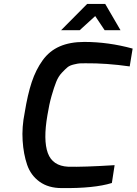

<svg xmlns="http://www.w3.org/2000/svg" viewBox="-20 -954 697 980"><path d="M292 -800 425 -934H517L595 -800H514L466 -872L387 -800ZM106 -379Q121 -472 142 -535Q163 -598 197.5 -646Q232 -694 284.5 -717Q337 -740 410 -740Q533 -740 657 -706L642 -615Q522 -632 416 -631Q395 -631 386.5 -630.5Q378 -630 357 -625Q336 -620 325 -611Q314 -602 296 -583Q278 -564 267 -536.5Q256 -509 243.5 -465.5Q231 -422 222 -366Q200 -239 224 -173Q248 -107 328 -103Q405 -101 565 -111L551 -20Q461 8 295 6Q227 6 182 -26.5Q137 -59 118.5 -113Q100 -167 95.5 -236Q91 -305 106 -379Z"/></svg>

Font: Exo
Style: Demi Bold Italic
Weight: 600
Designer: Natanael Gama
Version: Version 1